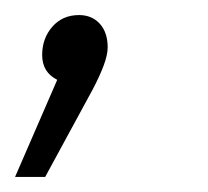

<svg xmlns="http://www.w3.org/2000/svg" viewBox="-48 -101 276 255"><path d="M-28 134 28 5Q8 -5 8 -28Q8 -50 21.5 -65.5Q35 -81 57 -81Q74 -81 84.5 -69.5Q95 -58 95 -38Q95 -28 89.5 -13.5Q84 1 75 18L12 134Z"/></svg>

Font: Radio Canada Condensed Light
Style: Italic
Weight: 300
Width: 3
Italic angle: -12°
Designer: Charles Daoud, Etienne Aubert Bonn, Alexandre Saumier Demers, Jacques Le Bailly
Foundry: Radio-Canada
Version: Version 2.104; ttfautohint (v1.8.4.7-5d5b);gftools[0.9.28.de